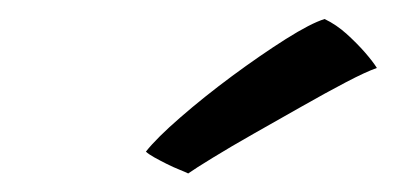

<svg xmlns="http://www.w3.org/2000/svg" viewBox="-20 -752 416 202"><path d="M321.5 -732Q334 -726 344.8 -716.2Q355.5 -706.5 364 -696.8Q372.5 -687 376.5 -680.5Q365 -676.5 344 -665.5Q323 -654.5 297.5 -640Q272 -625.5 247.2 -611.5Q222.5 -597.5 203.8 -586Q185 -574.5 178 -569.5Q175 -571 168.8 -573.5Q162.5 -576 155.5 -579.5Q148.5 -583 142.2 -586.5Q136 -590 133.5 -592.5Q145 -607 169.8 -628.5Q194.5 -650 224.2 -672Q254 -694 280.5 -710.8Q307 -727.5 321.5 -732Z"/></svg>

Font: Grandstander Thin Light
Style: Italic
Weight: 300
Italic angle: -15°
Version: Version 1.200